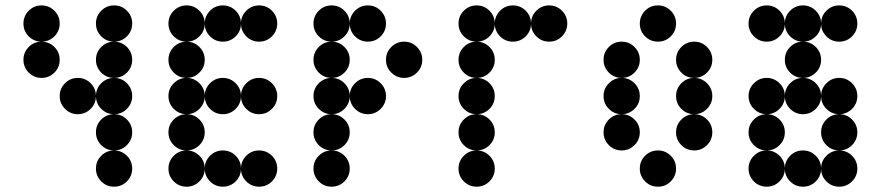

<svg xmlns="http://www.w3.org/2000/svg" viewBox="-20 -704 3321 724"><path d="M205.1 -615.2Q205.1 -586.9 185.1 -566.9Q165 -546.9 136.7 -546.9Q108.4 -546.9 88.4 -566.9Q68.4 -586.9 68.4 -615.2Q68.4 -643.6 88.4 -663.6Q108.4 -683.6 136.7 -683.6Q165 -683.6 185.1 -663.6Q205.1 -643.6 205.1 -615.2ZM478.5 -615.2Q478.5 -586.9 458.5 -566.9Q438.5 -546.9 410.2 -546.9Q381.8 -546.9 361.8 -566.9Q341.8 -586.9 341.8 -615.2Q341.8 -643.6 361.8 -663.6Q381.8 -683.6 410.2 -683.6Q438.5 -683.6 458.5 -663.6Q478.5 -643.6 478.5 -615.2ZM205.1 -478.5Q205.1 -450.2 185.1 -430.2Q165 -410.2 136.7 -410.2Q108.4 -410.2 88.4 -430.2Q68.4 -450.2 68.4 -478.5Q68.4 -506.8 88.4 -526.9Q108.4 -546.9 136.7 -546.9Q165 -546.9 185.1 -526.9Q205.1 -506.8 205.1 -478.5ZM478.5 -478.5Q478.5 -450.2 458.5 -430.2Q438.5 -410.2 410.2 -410.2Q381.8 -410.2 361.8 -430.2Q341.8 -450.2 341.8 -478.5Q341.8 -506.8 361.8 -526.9Q381.8 -546.9 410.2 -546.9Q438.5 -546.9 458.5 -526.9Q478.5 -506.8 478.5 -478.5ZM341.8 -341.8Q341.8 -313.5 321.8 -293.5Q301.8 -273.4 273.4 -273.4Q245.1 -273.4 225.1 -293.5Q205.1 -313.5 205.1 -341.8Q205.1 -370.1 225.1 -390.1Q245.1 -410.2 273.4 -410.2Q301.8 -410.2 321.8 -390.1Q341.8 -370.1 341.8 -341.8ZM478.5 -341.8Q478.5 -313.5 458.5 -293.5Q438.5 -273.4 410.2 -273.4Q381.8 -273.4 361.8 -293.5Q341.8 -313.5 341.8 -341.8Q341.8 -370.1 361.8 -390.1Q381.8 -410.2 410.2 -410.2Q438.5 -410.2 458.5 -390.1Q478.5 -370.1 478.5 -341.8ZM478.5 -205.1Q478.5 -176.8 458.5 -156.7Q438.5 -136.7 410.2 -136.7Q381.8 -136.7 361.8 -156.7Q341.8 -176.8 341.8 -205.1Q341.8 -233.4 361.8 -253.4Q381.8 -273.4 410.2 -273.4Q438.5 -273.4 458.5 -253.4Q478.5 -233.4 478.5 -205.1ZM478.5 -68.4Q478.5 -40 458.5 -20Q438.5 0 410.2 0Q381.8 0 361.8 -20Q341.8 -40 341.8 -68.4Q341.8 -96.7 361.8 -116.7Q381.8 -136.7 410.2 -136.7Q438.5 -136.7 458.5 -116.7Q478.5 -96.7 478.5 -68.4Z M752 -615.2Q752 -586.9 731.9 -566.9Q711.9 -546.9 683.6 -546.9Q655.3 -546.9 635.3 -566.9Q615.2 -586.9 615.2 -615.2Q615.2 -643.6 635.3 -663.6Q655.3 -683.6 683.6 -683.6Q711.9 -683.6 731.9 -663.6Q752 -643.6 752 -615.2ZM888.7 -615.2Q888.7 -586.9 868.7 -566.9Q848.6 -546.9 820.3 -546.9Q792 -546.9 772 -566.9Q752 -586.9 752 -615.2Q752 -643.6 772 -663.6Q792 -683.6 820.3 -683.6Q848.6 -683.6 868.7 -663.6Q888.7 -643.6 888.7 -615.2ZM1025.4 -615.2Q1025.4 -586.9 1005.4 -566.9Q985.4 -546.9 957 -546.9Q928.7 -546.9 908.7 -566.9Q888.7 -586.9 888.7 -615.2Q888.7 -643.6 908.7 -663.6Q928.7 -683.6 957 -683.6Q985.4 -683.6 1005.4 -663.6Q1025.4 -643.6 1025.4 -615.2ZM752 -478.5Q752 -450.2 731.9 -430.2Q711.9 -410.2 683.6 -410.2Q655.3 -410.2 635.3 -430.2Q615.2 -450.2 615.2 -478.5Q615.2 -506.8 635.3 -526.9Q655.3 -546.9 683.6 -546.9Q711.9 -546.9 731.9 -526.9Q752 -506.8 752 -478.5ZM752 -341.8Q752 -313.5 731.9 -293.5Q711.9 -273.4 683.6 -273.4Q655.3 -273.4 635.3 -293.5Q615.2 -313.5 615.2 -341.8Q615.2 -370.1 635.3 -390.1Q655.3 -410.2 683.6 -410.2Q711.9 -410.2 731.9 -390.1Q752 -370.1 752 -341.8ZM888.7 -341.8Q888.7 -313.5 868.7 -293.5Q848.6 -273.4 820.3 -273.4Q792 -273.4 772 -293.5Q752 -313.5 752 -341.8Q752 -370.1 772 -390.1Q792 -410.2 820.3 -410.2Q848.6 -410.2 868.7 -390.1Q888.7 -370.1 888.7 -341.8ZM1025.4 -341.8Q1025.4 -313.5 1005.4 -293.5Q985.4 -273.4 957 -273.4Q928.7 -273.4 908.7 -293.5Q888.7 -313.5 888.7 -341.8Q888.7 -370.1 908.7 -390.1Q928.7 -410.2 957 -410.2Q985.4 -410.2 1005.4 -390.1Q1025.4 -370.1 1025.4 -341.8ZM752 -205.1Q752 -176.8 731.9 -156.7Q711.9 -136.7 683.6 -136.7Q655.3 -136.7 635.3 -156.7Q615.2 -176.8 615.2 -205.1Q615.2 -233.4 635.3 -253.4Q655.3 -273.4 683.6 -273.4Q711.9 -273.4 731.9 -253.4Q752 -233.4 752 -205.1ZM752 -68.4Q752 -40 731.9 -20Q711.9 0 683.6 0Q655.3 0 635.3 -20Q615.2 -40 615.2 -68.4Q615.2 -96.7 635.3 -116.7Q655.3 -136.7 683.6 -136.7Q711.9 -136.7 731.9 -116.7Q752 -96.7 752 -68.4ZM888.7 -68.4Q888.7 -40 868.7 -20Q848.6 0 820.3 0Q792 0 772 -20Q752 -40 752 -68.4Q752 -96.7 772 -116.7Q792 -136.7 820.3 -136.7Q848.6 -136.7 868.7 -116.7Q888.7 -96.7 888.7 -68.4ZM1025.4 -68.4Q1025.4 -40 1005.4 -20Q985.4 0 957 0Q928.7 0 908.7 -20Q888.7 -40 888.7 -68.4Q888.7 -96.7 908.7 -116.7Q928.7 -136.7 957 -136.7Q985.4 -136.7 1005.4 -116.7Q1025.4 -96.7 1025.4 -68.4Z M1298.8 -615.2Q1298.8 -586.9 1278.8 -566.9Q1258.8 -546.9 1230.5 -546.9Q1202.1 -546.9 1182.1 -566.9Q1162.1 -586.9 1162.1 -615.2Q1162.1 -643.6 1182.1 -663.6Q1202.1 -683.6 1230.5 -683.6Q1258.8 -683.6 1278.8 -663.6Q1298.8 -643.6 1298.8 -615.2ZM1435.5 -615.2Q1435.5 -586.9 1415.5 -566.9Q1395.5 -546.9 1367.2 -546.9Q1338.9 -546.9 1318.8 -566.9Q1298.8 -586.9 1298.8 -615.2Q1298.8 -643.6 1318.8 -663.6Q1338.9 -683.6 1367.2 -683.6Q1395.5 -683.6 1415.5 -663.6Q1435.5 -643.6 1435.5 -615.2ZM1298.8 -478.5Q1298.8 -450.2 1278.8 -430.2Q1258.8 -410.2 1230.5 -410.2Q1202.1 -410.2 1182.1 -430.2Q1162.1 -450.2 1162.1 -478.5Q1162.1 -506.8 1182.1 -526.9Q1202.1 -546.9 1230.5 -546.9Q1258.8 -546.9 1278.8 -526.9Q1298.8 -506.8 1298.8 -478.5ZM1572.3 -478.5Q1572.3 -450.2 1552.2 -430.2Q1532.2 -410.2 1503.9 -410.2Q1475.6 -410.2 1455.6 -430.2Q1435.5 -450.2 1435.5 -478.5Q1435.5 -506.8 1455.6 -526.9Q1475.6 -546.9 1503.9 -546.9Q1532.2 -546.9 1552.2 -526.9Q1572.3 -506.8 1572.3 -478.5ZM1298.8 -341.8Q1298.8 -313.5 1278.8 -293.5Q1258.8 -273.4 1230.5 -273.4Q1202.1 -273.4 1182.1 -293.5Q1162.1 -313.5 1162.1 -341.8Q1162.1 -370.1 1182.1 -390.1Q1202.1 -410.2 1230.5 -410.2Q1258.8 -410.2 1278.8 -390.1Q1298.8 -370.1 1298.8 -341.8ZM1435.5 -341.8Q1435.5 -313.5 1415.5 -293.5Q1395.5 -273.4 1367.2 -273.4Q1338.9 -273.4 1318.8 -293.5Q1298.8 -313.5 1298.8 -341.8Q1298.8 -370.1 1318.8 -390.1Q1338.9 -410.2 1367.2 -410.2Q1395.5 -410.2 1415.5 -390.1Q1435.5 -370.1 1435.5 -341.8ZM1298.8 -205.1Q1298.8 -176.8 1278.8 -156.7Q1258.8 -136.7 1230.5 -136.7Q1202.1 -136.7 1182.1 -156.7Q1162.1 -176.8 1162.1 -205.1Q1162.1 -233.4 1182.1 -253.4Q1202.1 -273.4 1230.5 -273.4Q1258.8 -273.4 1278.8 -253.4Q1298.8 -233.4 1298.8 -205.1ZM1298.8 -68.4Q1298.8 -40 1278.8 -20Q1258.8 0 1230.5 0Q1202.1 0 1182.1 -20Q1162.1 -40 1162.1 -68.4Q1162.1 -96.7 1182.1 -116.7Q1202.1 -136.7 1230.5 -136.7Q1258.8 -136.7 1278.8 -116.7Q1298.8 -96.7 1298.8 -68.4Z M1845.7 -615.2Q1845.7 -586.9 1825.7 -566.9Q1805.7 -546.9 1777.3 -546.9Q1749 -546.9 1729 -566.9Q1709 -586.9 1709 -615.2Q1709 -643.6 1729 -663.6Q1749 -683.6 1777.3 -683.6Q1805.7 -683.6 1825.7 -663.6Q1845.7 -643.6 1845.7 -615.2ZM1982.4 -615.2Q1982.4 -586.9 1962.4 -566.9Q1942.4 -546.9 1914.1 -546.9Q1885.7 -546.9 1865.7 -566.9Q1845.7 -586.9 1845.7 -615.2Q1845.7 -643.6 1865.7 -663.6Q1885.7 -683.6 1914.1 -683.6Q1942.4 -683.6 1962.4 -663.6Q1982.4 -643.6 1982.4 -615.2ZM2119.1 -615.2Q2119.1 -586.9 2099.1 -566.9Q2079.1 -546.9 2050.8 -546.9Q2022.5 -546.9 2002.4 -566.9Q1982.4 -586.9 1982.4 -615.2Q1982.4 -643.6 2002.4 -663.6Q2022.5 -683.6 2050.8 -683.6Q2079.1 -683.6 2099.1 -663.6Q2119.1 -643.6 2119.1 -615.2ZM1845.7 -478.5Q1845.7 -450.2 1825.7 -430.2Q1805.7 -410.2 1777.3 -410.2Q1749 -410.2 1729 -430.2Q1709 -450.2 1709 -478.5Q1709 -506.8 1729 -526.9Q1749 -546.9 1777.3 -546.9Q1805.7 -546.9 1825.7 -526.9Q1845.7 -506.8 1845.7 -478.5ZM1845.7 -341.8Q1845.7 -313.5 1825.7 -293.5Q1805.7 -273.4 1777.3 -273.4Q1749 -273.4 1729 -293.5Q1709 -313.5 1709 -341.8Q1709 -370.1 1729 -390.1Q1749 -410.2 1777.3 -410.2Q1805.7 -410.2 1825.7 -390.1Q1845.7 -370.1 1845.7 -341.8ZM1845.7 -205.1Q1845.7 -176.8 1825.7 -156.7Q1805.7 -136.7 1777.3 -136.7Q1749 -136.7 1729 -156.7Q1709 -176.8 1709 -205.1Q1709 -233.4 1729 -253.4Q1749 -273.4 1777.3 -273.4Q1805.7 -273.4 1825.7 -253.4Q1845.7 -233.4 1845.7 -205.1ZM1845.7 -68.4Q1845.7 -40 1825.7 -20Q1805.7 0 1777.3 0Q1749 0 1729 -20Q1709 -40 1709 -68.4Q1709 -96.7 1729 -116.7Q1749 -136.7 1777.3 -136.7Q1805.7 -136.7 1825.7 -116.7Q1845.7 -96.7 1845.7 -68.4Z M2529.3 -615.2Q2529.3 -586.9 2509.3 -566.9Q2489.3 -546.9 2460.9 -546.9Q2432.6 -546.9 2412.6 -566.9Q2392.6 -586.9 2392.6 -615.2Q2392.6 -643.6 2412.6 -663.6Q2432.6 -683.6 2460.9 -683.6Q2489.3 -683.6 2509.3 -663.6Q2529.3 -643.6 2529.3 -615.2ZM2392.6 -478.5Q2392.6 -450.2 2372.6 -430.2Q2352.5 -410.2 2324.2 -410.2Q2295.9 -410.2 2275.9 -430.2Q2255.9 -450.2 2255.9 -478.5Q2255.9 -506.8 2275.9 -526.9Q2295.9 -546.9 2324.2 -546.9Q2352.5 -546.9 2372.6 -526.9Q2392.6 -506.8 2392.6 -478.5ZM2666 -478.5Q2666 -450.2 2646 -430.2Q2626 -410.2 2597.7 -410.2Q2569.3 -410.2 2549.3 -430.2Q2529.3 -450.2 2529.3 -478.5Q2529.3 -506.8 2549.3 -526.9Q2569.3 -546.9 2597.7 -546.9Q2626 -546.9 2646 -526.9Q2666 -506.8 2666 -478.5ZM2392.6 -341.8Q2392.6 -313.5 2372.6 -293.5Q2352.5 -273.4 2324.2 -273.4Q2295.9 -273.4 2275.9 -293.5Q2255.9 -313.5 2255.9 -341.8Q2255.9 -370.1 2275.9 -390.1Q2295.9 -410.2 2324.2 -410.2Q2352.5 -410.2 2372.6 -390.1Q2392.6 -370.1 2392.6 -341.8ZM2666 -341.8Q2666 -313.5 2646 -293.5Q2626 -273.4 2597.7 -273.4Q2569.3 -273.4 2549.3 -293.5Q2529.3 -313.5 2529.3 -341.8Q2529.3 -370.1 2549.3 -390.1Q2569.3 -410.2 2597.7 -410.2Q2626 -410.2 2646 -390.1Q2666 -370.1 2666 -341.8ZM2392.6 -205.1Q2392.6 -176.8 2372.6 -156.7Q2352.5 -136.7 2324.2 -136.7Q2295.9 -136.7 2275.9 -156.7Q2255.9 -176.8 2255.9 -205.1Q2255.9 -233.4 2275.9 -253.4Q2295.9 -273.4 2324.2 -273.4Q2352.5 -273.4 2372.6 -253.4Q2392.6 -233.4 2392.6 -205.1ZM2666 -205.1Q2666 -176.8 2646 -156.7Q2626 -136.7 2597.7 -136.7Q2569.3 -136.7 2549.3 -156.7Q2529.3 -176.8 2529.3 -205.1Q2529.3 -233.4 2549.3 -253.4Q2569.3 -273.4 2597.7 -273.4Q2626 -273.4 2646 -253.4Q2666 -233.4 2666 -205.1ZM2529.3 -68.4Q2529.3 -40 2509.3 -20Q2489.3 0 2460.9 0Q2432.6 0 2412.6 -20Q2392.6 -40 2392.6 -68.4Q2392.6 -96.7 2412.6 -116.7Q2432.6 -136.7 2460.9 -136.7Q2489.3 -136.7 2509.3 -116.7Q2529.3 -96.7 2529.3 -68.4Z M2939.5 -615.2Q2939.5 -586.9 2919.4 -566.9Q2899.4 -546.9 2871.1 -546.9Q2842.8 -546.9 2822.8 -566.9Q2802.7 -586.9 2802.7 -615.2Q2802.7 -643.6 2822.8 -663.6Q2842.8 -683.6 2871.1 -683.6Q2899.4 -683.6 2919.4 -663.6Q2939.5 -643.6 2939.5 -615.2ZM3076.2 -615.2Q3076.2 -586.9 3056.2 -566.9Q3036.1 -546.9 3007.8 -546.9Q2979.5 -546.9 2959.5 -566.9Q2939.5 -586.9 2939.5 -615.2Q2939.5 -643.6 2959.5 -663.6Q2979.5 -683.6 3007.8 -683.6Q3036.1 -683.6 3056.2 -663.6Q3076.2 -643.6 3076.2 -615.2ZM3212.9 -615.2Q3212.9 -586.9 3192.9 -566.9Q3172.9 -546.9 3144.5 -546.9Q3116.2 -546.9 3096.2 -566.9Q3076.2 -586.9 3076.2 -615.2Q3076.2 -643.6 3096.2 -663.6Q3116.2 -683.6 3144.5 -683.6Q3172.9 -683.6 3192.9 -663.6Q3212.9 -643.6 3212.9 -615.2ZM3076.2 -341.8Q3076.2 -313.5 3056.2 -293.5Q3036.1 -273.4 3007.8 -273.4Q2979.5 -273.4 2959.5 -293.5Q2939.5 -313.5 2939.5 -341.8Q2939.5 -370.1 2959.5 -390.1Q2979.5 -410.2 3007.8 -410.2Q3036.1 -410.2 3056.2 -390.1Q3076.2 -370.1 3076.2 -341.8ZM2939.5 -205.1Q2939.5 -176.8 2919.4 -156.7Q2899.4 -136.7 2871.1 -136.7Q2842.8 -136.7 2822.8 -156.7Q2802.7 -176.8 2802.7 -205.1Q2802.7 -233.4 2822.8 -253.4Q2842.8 -273.4 2871.1 -273.4Q2899.4 -273.4 2919.4 -253.4Q2939.5 -233.4 2939.5 -205.1ZM3212.9 -205.1Q3212.9 -176.8 3192.9 -156.7Q3172.9 -136.7 3144.5 -136.7Q3116.2 -136.7 3096.2 -156.7Q3076.2 -176.8 3076.2 -205.1Q3076.2 -233.4 3096.2 -253.4Q3116.2 -273.4 3144.5 -273.4Q3172.9 -273.4 3192.9 -253.4Q3212.9 -233.4 3212.9 -205.1ZM3076.2 -68.4Q3076.2 -40 3056.2 -20Q3036.1 0 3007.8 0Q2979.5 0 2959.5 -20Q2939.5 -40 2939.5 -68.4Q2939.5 -96.7 2959.5 -116.7Q2979.5 -136.7 3007.8 -136.7Q3036.1 -136.7 3056.2 -116.7Q3076.2 -96.7 3076.2 -68.4ZM2939.5 -341.8Q2939.5 -313.5 2919.4 -293.5Q2899.4 -273.4 2871.1 -273.4Q2842.8 -273.4 2822.8 -293.5Q2802.7 -313.5 2802.7 -341.8Q2802.7 -370.1 2822.8 -390.1Q2842.8 -410.2 2871.1 -410.2Q2899.4 -410.2 2919.4 -390.1Q2939.5 -370.1 2939.5 -341.8ZM3212.9 -341.8Q3212.9 -313.5 3192.9 -293.5Q3172.9 -273.4 3144.5 -273.4Q3116.2 -273.4 3096.2 -293.5Q3076.2 -313.5 3076.2 -341.8Q3076.2 -370.1 3096.2 -390.1Q3116.2 -410.2 3144.5 -410.2Q3172.9 -410.2 3192.9 -390.1Q3212.9 -370.1 3212.9 -341.8ZM2939.5 -68.4Q2939.5 -40 2919.4 -20Q2899.4 0 2871.1 0Q2842.8 0 2822.8 -20Q2802.7 -40 2802.7 -68.4Q2802.7 -96.7 2822.8 -116.7Q2842.8 -136.7 2871.1 -136.7Q2899.4 -136.7 2919.4 -116.7Q2939.5 -96.7 2939.5 -68.4ZM3212.9 -68.4Q3212.9 -40 3192.9 -20Q3172.9 0 3144.5 0Q3116.2 0 3096.2 -20Q3076.2 -40 3076.2 -68.4Q3076.2 -96.7 3096.2 -116.7Q3116.2 -136.7 3144.5 -136.7Q3172.9 -136.7 3192.9 -116.7Q3212.9 -96.7 3212.9 -68.4ZM3076.2 -478.5Q3076.2 -450.2 3056.2 -430.2Q3036.1 -410.2 3007.8 -410.2Q2979.5 -410.2 2959.5 -430.2Q2939.5 -450.2 2939.5 -478.5Q2939.5 -506.8 2959.5 -526.9Q2979.5 -546.9 3007.8 -546.9Q3036.1 -546.9 3056.2 -526.9Q3076.2 -506.8 3076.2 -478.5Z"/></svg>

Font: DatDot
Style: Bold
Weight: 700
Designer: GGBot
Version: 1.00